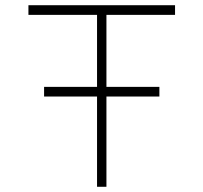

<svg xmlns="http://www.w3.org/2000/svg" viewBox="-20 -716 780 736"><path d="M651 -696V-659H388V-383H591V-346H388V0H352V-346H149V-383H352V-659H89V-696Z"/></svg>

Font: Major Mono Display
Style: Regular
Weight: 400
Designer: Emre Parlak
Foundry: Emre Parlak
Version: Version 2.000; ttfautohint (v1.8) -l 8 -r 50 -G 200 -x 14 -D